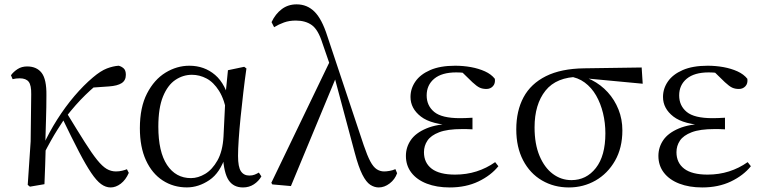

<svg xmlns="http://www.w3.org/2000/svg" viewBox="-20 -825 3418 860"><path d="M114 11.1 104.2 3.1 117.3 -191.8 119.8 -402.2Q120.6 -443.1 108.6 -458.6Q96.6 -474.2 68.2 -474.2Q59.6 -474.2 52 -473.3Q44.3 -472.4 36.5 -470.4L29.1 -488Q40.4 -503.6 58.7 -515.5Q77 -527.4 101.6 -527.4Q144.5 -527.4 166.7 -498.4Q188.9 -469.3 187.9 -397.8Q187.9 -346.1 186.1 -289.8Q184.3 -233.4 182.8 -177.6L185 -174.4Q183.8 -130 182.4 -86.7Q181.1 -43.4 179.1 0ZM172.7 -128.6 158.1 -155.3H165.2L172.1 -171Q200 -232.9 236.3 -289.9Q272.5 -346.8 313.6 -395.1Q354.8 -443.4 396.1 -478.1Q430.9 -507.7 458.9 -518.4Q486.8 -529 511.7 -530.6Q524.6 -527.2 534.2 -518.5Q543.7 -509.8 543.7 -489.9Q543.7 -464.7 524.8 -452.6Q505.9 -440.5 468.1 -437.9L378.1 -431.6L450.1 -474.7Q405.4 -441.2 362.4 -399.5Q319.4 -357.7 274.8 -300.4L269.2 -293.4Q251.3 -266.1 236.9 -243.4Q222.6 -220.8 207.8 -194.4Q193 -168.1 172.7 -128.6ZM475.4 14.6Q453.6 14.6 432.9 -0.4Q412.3 -15.4 388.6 -50.5Q364.8 -85.6 333.6 -145.5Q302.4 -205.4 258.8 -295.8L280 -317.2Q327.7 -238.7 359.9 -188Q392 -137.3 415.2 -108.6Q438.4 -79.9 457.8 -68.5Q477.2 -57.1 499.3 -57.1Q514 -57.1 526.9 -60.3Q539.9 -63.4 548.5 -67L556.9 -50.7Q543.1 -19.1 520.9 -2.2Q498.7 14.6 475.4 14.6Z M816.8 14.4Q756.7 14.4 708.8 -16.7Q660.9 -47.8 633.7 -107.2Q606.5 -166.5 606.5 -250.6Q606.5 -344.2 638.6 -406.4Q670.6 -468.5 721.3 -499.6Q772.1 -530.6 828.2 -530.6Q895.2 -530.6 943.5 -489.4Q991.8 -448.1 1011.7 -358.5H1019.3L997.5 -312.6Q985.5 -379.3 961.1 -418.1Q936.6 -456.9 905.2 -473.4Q873.8 -490 839.7 -490Q799.8 -490 765.5 -467Q731.2 -444 710.2 -392.9Q689.2 -341.7 689.2 -257.8Q689.2 -144.9 728.3 -86Q767.4 -27.2 835.4 -27.2Q867.3 -27.2 899 -46.2Q930.8 -65.2 954.1 -106.4Q977.3 -147.6 981.1 -212.9L990.4 -403.1L1001 -510.5L1073.8 -525.8L1083.8 -518.4Q1076.4 -466.9 1069.8 -410.4Q1063.2 -353.9 1057.7 -299.8Q1052.2 -245.7 1049.2 -200.8Q1046.2 -155.9 1046.2 -126.6Q1046.2 -76.9 1059.2 -57.8Q1072.2 -38.7 1096.6 -38.7Q1110.4 -38.7 1120.2 -42.6Q1130 -46.5 1139.5 -52L1150.8 -34.9Q1138.5 -13.4 1117.2 0.6Q1095.9 14.6 1068.4 14.6Q1026 14.6 1004.4 -17.4Q982.8 -49.4 978.1 -127.8L990.9 -128.2Q966.3 -50.9 917.8 -18.3Q869.4 14.4 816.8 14.4Z M1199.7 1 1195.3 -6.2 1461.2 -558.1 1488.4 -486.1 1283.1 8.4ZM1676.2 14.6Q1656.9 14.6 1638.5 2.7Q1620.1 -9.3 1603.1 -42.8Q1586 -76.4 1568.9 -141L1477.2 -483.6L1474.4 -486.2L1424 -632.1Q1405.2 -692 1376.9 -712.4Q1348.5 -732.9 1305 -732.9Q1275.6 -732.9 1252 -724.4Q1228.5 -716 1207.8 -703.2L1196.3 -725.9Q1213.7 -762.8 1242.1 -784.1Q1270.4 -805.5 1308.6 -805.5Q1355.9 -805.5 1388.9 -772.5Q1421.8 -739.6 1445.9 -664.1L1609 -175Q1625 -127.8 1638.6 -102.3Q1652.2 -76.9 1667.4 -67Q1682.6 -57.1 1700.9 -57.1Q1710.5 -57.1 1724.6 -59.5Q1738.7 -61.9 1751.1 -67.4L1758.7 -49.1Q1749 -21.5 1725.5 -3.4Q1702 14.6 1676.2 14.6Z M1994.3 14.6Q1936 14.6 1891.7 -2.5Q1847.3 -19.6 1822.7 -51.5Q1798.1 -83.4 1798.1 -126.7Q1798.1 -165.3 1819.9 -197.3Q1841.7 -229.3 1889.5 -249.5Q1937.3 -269.8 2014.7 -271.6V-263.4Q1911.9 -266.8 1865.3 -302.9Q1818.7 -339 1818.7 -390.7Q1818.7 -428.3 1840.7 -460Q1862.6 -491.8 1907.1 -511.2Q1951.6 -530.6 2018.8 -530.6Q2054.9 -530.6 2089.4 -524.4Q2124 -518.1 2152.3 -505.3Q2180.6 -492.4 2196.6 -471.9Q2199.2 -450.8 2187.8 -438.7Q2176.5 -426.5 2158.6 -426.5Q2141.7 -426.5 2128.7 -432.4Q2115.7 -438.4 2095.9 -456.8L2038.6 -512.6L2094.7 -511.5L2104 -491.9Q2078.4 -496.3 2060.7 -498.5Q2043.1 -500.7 2023.7 -500.7Q1959 -500.7 1925 -472.4Q1891.1 -444.1 1891.1 -397.6Q1891.1 -351.6 1925 -323.6Q1958.8 -295.7 2040.2 -295.7Q2052.3 -295.7 2065.2 -296.2Q2078.1 -296.7 2096.3 -297.7V-245.7Q2076.9 -246.9 2067.4 -246.9Q2058 -246.9 2049.6 -246.9Q1984.1 -246.9 1947.1 -232.6Q1910.1 -218.4 1894.6 -195.2Q1879 -172 1879 -143.3Q1879 -95.8 1913.7 -69.3Q1948.4 -42.9 2018.6 -42.9Q2069.3 -42.9 2114.3 -57.2Q2159.3 -71.5 2197.9 -98.8L2212.3 -80.5Q2178.8 -38.9 2122.8 -12.1Q2066.9 14.6 1994.3 14.6Z M2528 14.6Q2461.2 14.6 2407.5 -16.8Q2353.8 -48.2 2323.1 -106.9Q2292.5 -165.5 2292.5 -245.6Q2292.5 -328.5 2325 -389.2Q2357.6 -450 2425.2 -483.8Q2492.9 -517.6 2596.8 -519L2854.1 -522.7L2858.8 -450L2592.1 -475.1L2575.2 -481Q2472.5 -480.5 2423.4 -419.1Q2374.4 -357.7 2374.4 -254.5Q2374.4 -179.9 2396.6 -126.9Q2418.9 -73.9 2456.2 -46.1Q2493.6 -18.2 2539.4 -18.2Q2606.4 -18.2 2649 -72.6Q2691.6 -127 2691.6 -227.7Q2691.6 -274.5 2681 -318.2Q2670.4 -361.8 2650.1 -397.3Q2629.7 -432.7 2599 -455.4Q2568.4 -478.1 2527.6 -483L2541 -492Q2588.9 -487.6 2630.2 -466.6Q2671.5 -445.6 2702.2 -411.9Q2732.9 -378.2 2750.3 -334.6Q2767.7 -291.1 2767.7 -240.9Q2767.7 -162.3 2734.7 -104.9Q2701.8 -47.5 2647.5 -16.4Q2593.2 14.6 2528 14.6Z M3125.3 14.6Q3067 14.6 3022.7 -2.5Q2978.3 -19.6 2953.7 -51.5Q2929.1 -83.4 2929.1 -126.7Q2929.1 -165.3 2950.9 -197.3Q2972.7 -229.3 3020.5 -249.5Q3068.3 -269.8 3145.7 -271.6V-263.4Q3042.9 -266.8 2996.3 -302.9Q2949.7 -339 2949.7 -390.7Q2949.7 -428.3 2971.7 -460Q2993.6 -491.8 3038.1 -511.2Q3082.6 -530.6 3149.8 -530.6Q3185.9 -530.6 3220.4 -524.4Q3255 -518.1 3283.3 -505.3Q3311.6 -492.4 3327.6 -471.9Q3330.2 -450.8 3318.8 -438.7Q3307.5 -426.5 3289.6 -426.5Q3272.7 -426.5 3259.7 -432.4Q3246.7 -438.4 3226.9 -456.8L3169.6 -512.6L3225.7 -511.5L3235 -491.9Q3209.4 -496.3 3191.7 -498.5Q3174.1 -500.7 3154.7 -500.7Q3090 -500.7 3056 -472.4Q3022.1 -444.1 3022.1 -397.6Q3022.1 -351.6 3056 -323.6Q3089.8 -295.7 3171.2 -295.7Q3183.3 -295.7 3196.2 -296.2Q3209.1 -296.7 3227.3 -297.7V-245.7Q3207.9 -246.9 3198.4 -246.9Q3189 -246.9 3180.6 -246.9Q3115.1 -246.9 3078.1 -232.6Q3041.1 -218.4 3025.6 -195.2Q3010 -172 3010 -143.3Q3010 -95.8 3044.7 -69.3Q3079.4 -42.9 3149.6 -42.9Q3200.3 -42.9 3245.3 -57.2Q3290.3 -71.5 3328.9 -98.8L3343.3 -80.5Q3309.8 -38.9 3253.8 -12.1Q3197.9 14.6 3125.3 14.6Z"/></svg>

Font: Noto Serif KR
Style: Regular
Weight: 200
Designer: Ryoko NISHIZUKA 西塚涼子 (kana & ideographs); Frank Grießhammer (Latin, Greek & Cyrillic); Wenlong ZHANG 张文龙 (bopomofo); San
Foundry: Adobe
Version: Version 2.001;hotconv 1.1.0;makeotfexe 2.6.0